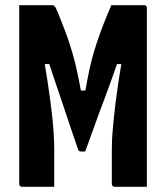

<svg xmlns="http://www.w3.org/2000/svg" viewBox="-20 -720 640 740"><path d="M189 0Q158 0 127 0Q96 0 65 0Q62 0 59.5 -1.5Q57 -3 55.5 -5Q54 -7 54 -11Q54 -85 54 -158.5Q54 -232 54 -305.5Q54 -379 54 -453Q54 -527 54 -600Q54 -625 54 -650Q54 -675 54 -700Q74 -700 95.5 -700Q117 -700 139 -700Q161 -700 182 -700Q186 -700 189 -697.5Q192 -695 195.5 -688.5Q199 -682 205 -667Q219 -632 230 -603Q241 -574 250 -546Q259 -518 267 -487Q275 -456 283 -417Q291 -378 299 -327L267 -371H334L302 -327Q310 -378 317.5 -417Q325 -456 333.5 -489Q342 -522 352.5 -553.5Q363 -585 376.5 -620.5Q390 -656 409 -700Q430 -700 451.5 -700Q473 -700 494 -700Q515 -700 536 -700Q539 -700 541.5 -698.5Q544 -697 545 -695Q546 -693 546 -689Q546 -646 546 -600Q546 -554 546 -504.5Q546 -455 546 -404Q546 -353 546 -302Q546 -251 546 -199.5Q546 -148 546 -99Q546 -83 546 -66.5Q546 -50 546 -33.5Q546 -17 546 0Q515 0 484 0Q453 0 422 0Q419 0 416.5 -1.5Q414 -3 412.5 -5Q411 -7 411 -11Q411 -33 411 -53.5Q411 -74 411 -95.5Q411 -117 411 -137Q411 -154 411.5 -172Q412 -190 414 -212.5Q416 -235 418.5 -262.5Q421 -290 425.5 -325.5Q430 -361 436.5 -404Q443 -447 452 -501L469 -473H401L440 -499Q427 -462 414 -425Q401 -388 387.5 -352Q374 -316 360.5 -280Q347 -244 334.5 -208Q322 -172 308 -136Q304 -136 300.5 -136Q297 -136 293 -136Q289 -136 286 -137.5Q283 -139 281 -144Q270 -176 258.5 -209.5Q247 -243 235 -279.5Q223 -316 210.5 -352.5Q198 -389 185.5 -426Q173 -463 161 -500L200 -473H132L148 -501Q157 -448 163.5 -405Q170 -362 174.5 -327.5Q179 -293 182 -265Q185 -237 186.5 -214Q188 -191 188.5 -172.5Q189 -154 189 -137Q189 -103 189 -68.5Q189 -34 189 0Z"/></svg>

Font: RecMonoLinear Nerd Font Mono
Style: Bold
Weight: 700
Monospace: yes
Version: Version 1.085; ttfautohint (v1.8.4.7-5d5b);Nerd Fonts 3.2.1